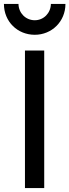

<svg xmlns="http://www.w3.org/2000/svg" viewBox="-48 -957 353 977"><path d="M79 0H177V-700H79ZM129 -780C215 -780 285 -847 285 -937H211C210 -890 174 -854 129 -854C83 -854 47 -890 46 -937H-28C-28 -847 41 -780 129 -780Z"/></svg>

Font: Uncut Sans Medium
Style: Regular
Weight: 500
Designer: Kasper Nordkvist
Foundry: UNCUT.wtf
Version: Version 1.304;Glyphs 3.2 (3246)